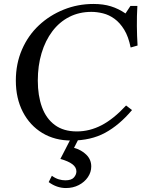

<svg xmlns="http://www.w3.org/2000/svg" viewBox="-20 -700 728 970"><path d="M368 -36Q433 -36 493.5 -67.5Q554 -99 617 -167L647 -144Q583 -68 511 -29Q439 10 341 10H340Q257 10 194 -28Q131 -66 95.5 -134.5Q60 -203 60 -293Q60 -378 91 -449.5Q122 -521 176.5 -572Q231 -623 302 -651.5Q373 -680 452 -680Q502 -680 540.5 -668Q579 -656 614 -632L639 -670H674Q671 -619 671.5 -568Q672 -517 675 -470L640 -460Q629 -515 607.5 -550Q586 -585 558.5 -605Q531 -625 500.5 -632.5Q470 -640 442 -640Q380 -640 330 -614.5Q280 -589 244.5 -542Q209 -495 190 -431.5Q171 -368 171 -293Q171 -217 192 -159Q213 -101 257 -68.5Q301 -36 368 -36ZM242 188Q260 201 277 206Q294 211 310 211Q341 211 353.5 196.5Q366 182 366 166Q366 145 345.5 129.5Q325 114 285 103L338 0H378L354 47Q391 57 416 81.5Q441 106 441 141Q441 170 424 195Q407 220 378 235Q349 250 313 250Q267 250 226 220Z"/></svg>

Font: Brygada 1918 Medium
Style: Italic
Weight: 500
Italic angle: -8°
Designer: Mateusz Machalski | Borys Kosmynka | Przemek Hoffer
Foundry: NIEPODLEGLA 2018
Version: Version 3.006